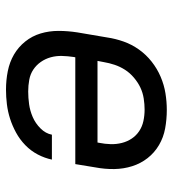

<svg xmlns="http://www.w3.org/2000/svg" viewBox="12 -580 576 640"><g transform="rotate(-90 300.0 -260.0)"><path d="M254 8Q222 8 192 2.5Q162 -3 136.5 -18Q111 -33 93 -56Q75 -79 66 -107.5Q57 -136 56.5 -167Q56 -198 62 -230L73 -297H429L430 -302Q433 -322 433.5 -341.5Q434 -361 429 -379Q424 -397 413.5 -412Q403 -427 388 -437Q373 -447 354 -450.5Q335 -454 315 -454Q294 -454 272.5 -451Q251 -448 230 -439Q209 -430 192 -413Q175 -396 171 -375H88Q93 -399 105 -422Q117 -445 136 -463.5Q155 -482 178 -494.5Q201 -507 224.5 -514.5Q248 -522 272.5 -525Q297 -528 321 -528Q353 -528 383 -522Q413 -516 438 -501.5Q463 -487 481.5 -464Q500 -441 508.5 -412.5Q517 -384 517 -353Q517 -322 512 -290L495 -190Q491 -163 481.5 -136Q472 -109 455 -85Q438 -61 414.5 -42.5Q391 -24 364 -12.5Q337 -1 309 3.5Q281 8 254 8ZM255 -66Q273 -66 292 -69Q311 -72 328 -80Q345 -88 361 -101.5Q377 -115 387.5 -131.5Q398 -148 404 -166Q410 -184 413 -202L417 -223H145L144 -218Q140 -198 139.5 -179Q139 -160 143.5 -142Q148 -124 158 -109Q168 -94 183 -84Q198 -74 216.5 -70Q235 -66 255 -66Z"/></g></svg>

Font: Iosevka Aile Oblique
Style: Regular
Weight: 400
Italic angle: -9°
Designer: Belleve Invis
Foundry: Belleve Invis
Version: Version 31.1.0; ttfautohint (v1.8.4)